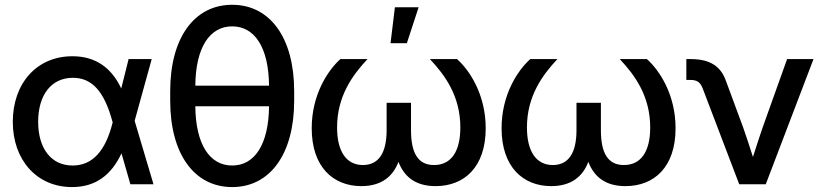

<svg xmlns="http://www.w3.org/2000/svg" viewBox="-20 -759 3383 791"><path d="M276.9 11.7C373 11.7 438.5 -37.1 480.5 -127.4L517.1 0H612.3L534.7 -261.2L605 -515.6H509.8L479.5 -394.5C438.5 -481.4 372.6 -527.3 278.3 -527.3C130.4 -527.3 32.7 -414.6 32.7 -256.8C32.7 -100.6 130.9 11.7 276.9 11.7ZM442.9 -259.3 444.3 -255.4C415.5 -138.2 361.8 -77.1 279.3 -77.1C190.4 -77.1 137.2 -147.9 137.2 -257.3C137.2 -367.2 190.9 -438.5 280.3 -438.5C359.9 -438.5 409.7 -381.3 442.9 -259.3Z M936.5 11.7C1093.3 11.7 1191.9 -125.5 1191.9 -343.8V-383.8C1191.9 -602.1 1093.3 -739.3 936.5 -739.3C779.8 -739.3 681.2 -602.1 681.2 -383.8V-343.8C681.2 -125.5 779.8 11.7 936.5 11.7ZM1088.4 -406.2H784.7C786.1 -563.5 843.8 -650.4 936.5 -650.4C1029.3 -650.4 1086.9 -563.5 1088.4 -406.2ZM936.5 -77.1C843.8 -77.1 786.1 -164.1 784.7 -321.3H1088.4C1086.9 -164.1 1029.3 -77.1 936.5 -77.1Z M1468.8 7.8C1551.3 7.8 1599.1 -32.2 1621.6 -92.3C1644 -33.2 1689.5 7.8 1774.4 7.8C1892.6 7.8 1981 -70.3 1981 -230.5C1981 -369.6 1914.6 -469.7 1862.8 -515.6H1751C1813 -449.7 1876.5 -363.3 1876.5 -233.9C1876.5 -134.3 1838.4 -79.1 1768.1 -79.1C1701.7 -79.1 1673.3 -128.9 1673.3 -222.7V-335.4H1572.8V-222.7C1572.8 -128.9 1540 -79.1 1475.1 -79.1C1406.7 -79.1 1368.7 -135.3 1368.7 -233.9C1368.7 -363.3 1432.6 -449.7 1494.1 -515.6H1382.3C1331.1 -469.7 1264.2 -369.6 1264.2 -230.5C1264.2 -71.3 1352.5 7.8 1468.8 7.8ZM1606.9 -729 1588.9 -581.1H1656.2L1704.6 -729Z M2251 7.8C2333.5 7.8 2381.3 -32.2 2403.8 -92.3C2426.3 -33.2 2471.7 7.8 2556.6 7.8C2674.8 7.8 2763.2 -70.3 2763.2 -230.5C2763.2 -369.6 2696.8 -469.7 2645 -515.6H2533.2C2595.2 -449.7 2658.7 -363.3 2658.7 -233.9C2658.7 -134.3 2620.6 -79.1 2550.3 -79.1C2483.9 -79.1 2455.6 -128.9 2455.6 -222.7V-335.4H2355V-222.7C2355 -128.9 2322.3 -79.1 2257.3 -79.1C2189 -79.1 2150.9 -135.3 2150.9 -233.9C2150.9 -363.3 2214.8 -449.7 2276.4 -515.6H2164.6C2113.3 -469.7 2046.4 -369.6 2046.4 -230.5C2046.4 -71.3 2134.8 7.8 2251 7.8Z M2875 -394.5 3025.4 0H3134.8L3331.5 -515.6H3222.7L3121.6 -232.9C3107.9 -192.9 3094.7 -152.3 3082 -112.3C3069.3 -152.3 3056.2 -192.4 3042 -232.9L2970.7 -425.8C2949.2 -487.3 2903.3 -515.6 2825.7 -515.6H2807.6V-429.7H2823.7C2851.6 -429.7 2865.2 -420.4 2875 -394.5Z"/></svg>

Font: Inteeer Medium
Style: Regular
Weight: 500
Designer: Rasmus Andersson
Foundry: rsms
Version: Version 4.001;Glyphs 3.4 (3402)